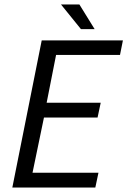

<svg xmlns="http://www.w3.org/2000/svg" viewBox="-20 -836 568 856"><path d="M166 -656H528L515 -591H230L188 -378H429L415 -312H176L125 -66H419L405 0H35ZM252 -816H334L402 -706H341Z"/></svg>

Font: mr_Source Sans Pro
Style: Italic
Weight: 400
Italic angle: -11°
Designer: Paul D. Hunt
Foundry: Adobe Systems Incorporated
Version: Version 1.036;July 10, 2024;FontCreator 11.5.0.2430 64-bit